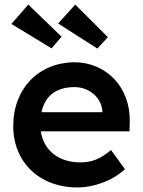

<svg xmlns="http://www.w3.org/2000/svg" viewBox="-20 -812 626 842"><path d="M319 10C393 10 474 -20 528 -70L467 -154C419 -114 382 -100 332 -100C237 -100 172 -152 159 -236H548L549 -279C552 -429 447 -538 307 -539C150 -538 38 -424 38 -259C38 -102 152 10 319 10ZM30 -707 206 -600 250 -651 104 -792ZM162 -320C177 -392 227 -430 307 -430C371 -430 424 -385 429 -325V-320ZM235 -709 407 -599 453 -649 310 -792Z"/></svg>

Font: Easer Grotesk Medium
Style: Regular
Weight: 500
Designer: Boardeaser, Bonnie Shaver-Troup, Thomas Jockin
Foundry: Lexend
Version: Version 1.001;Glyphs 3.1.2 (3151)